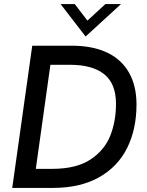

<svg xmlns="http://www.w3.org/2000/svg" viewBox="-20 -921 719 941"><path d="M138 -697H332Q433.5 -697 504.5 -663.5Q575.5 -630 612.2 -565.2Q649 -500.5 649 -409Q649 -288.5 603.5 -196.5Q558 -104.5 465.8 -52.2Q373.5 0 238.5 0H40ZM548.5 -411.5Q548.5 -511 490.8 -557.2Q433 -603.5 322.5 -603.5H227L155.5 -93.5H236.5Q354.5 -93.5 423.8 -139.5Q493 -185.5 520.8 -256.8Q548.5 -328 548.5 -411.5ZM277 -901H346.5L408.5 -820L496.5 -901H573L399.5 -742Z"/></svg>

Font: HK Grotesk Medium
Style: Italic
Weight: 500
Italic angle: -8°
Designer: Alfredo Marco Pradil
Foundry: Hanken Design Co.
Version: Version 3.004